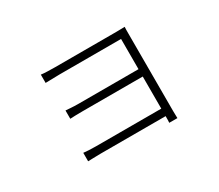

<svg xmlns="http://www.w3.org/2000/svg" viewBox="-107 -778 1214 1062"><g transform="rotate(-30 500.0 -247.0)"><path d="M762 -497C762 -514 762 -528 763 -537C751 -537 732 -536 709 -536H319C298 -536 244 -537 229 -540V-487C243 -487 298 -489 319 -489H712V-296H326C294 -296 264 -299 248 -300V-247C266 -248 294 -249 327 -249H712V-44H296C262 -44 232 -46 216 -48V6C232 6 264 4 297 4H712C712 23 712 37 711 46H763C763 32 762 16 762 0Z"/></g></svg>

Font: Noto Sans T Chinese Light
Style: Regular
Weight: 300
Designer: Ryoko NISHIZUKA (kana & ideographs); Paul D. Hunt (Latin, Greek & Cyrillic); Wenlong ZHANG (bopomofo); Sandoll Communica
Foundry: Adobe Systems Incorporated
Version: Version 1.000;PS 1;hotconv 1.0.78;makeotf.lib2.5.61930